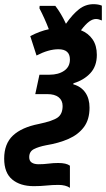

<svg xmlns="http://www.w3.org/2000/svg" viewBox="-74 -688 508 920"><path d="M261 212Q251 205 237 201.5Q223 198 206 198Q177 198 148.5 201Q120 204 88 204Q23 204 -15.5 172Q-54 140 -54 72Q-54 1 -12 -38.5Q30 -78 112 -94Q179 -108 202.5 -125Q226 -142 226 -180Q226 -207 207 -222Q188 -237 153 -237H95L115 -330H163Q206 -330 233.5 -349Q261 -368 261 -403Q261 -452 206 -452Q182 -452 156 -444.5Q130 -437 101 -422L71 -515Q117 -539 160 -548Q150 -574 139 -598.5Q128 -623 115 -648L116 -660H191Q205 -642 218 -620Q231 -598 242 -574Q274 -620 305 -644Q336 -668 374 -668Q397 -668 414 -661V-590Q398 -597 386 -597Q370 -597 353 -584.5Q336 -572 314 -543Q349 -529 369.5 -499.5Q390 -470 390 -425Q390 -371 359 -337.5Q328 -304 278 -289L277 -284Q314 -274 334.5 -245Q355 -216 355 -172Q355 -115 328 -79Q301 -43 254.5 -22.5Q208 -2 147 8Q111 15 88.5 26.5Q66 38 66 65Q66 83 78 91Q90 99 111 99Q136 99 158.5 96Q181 93 205 93Q244 93 261 106Z"/></svg>

Font: Noto Sans Condensed
Style: Bold Italic
Weight: 700
Width: 3
Italic angle: -12°
Designer: Monotype Design Team
Foundry: Monotype Imaging Inc.
Version: Version 2.013; ttfautohint (v1.8.4.7-5d5b)